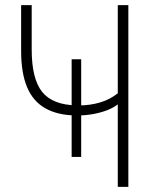

<svg xmlns="http://www.w3.org/2000/svg" viewBox="-20 -725 610 745"><path d="M437 0V-320Q419 -306 393.5 -296.5Q368 -287 339 -282Q310 -277 280 -277L295 -287V-116H258V-287L274 -277Q203 -278 155.5 -305Q108 -332 85 -387Q62 -442 62 -527V-705H103V-533Q103 -419 143.5 -368.5Q184 -318 277 -316L258 -306V-495H295V-306L287 -316Q330 -316 368.5 -327.5Q407 -339 437 -363V-705H478V0Z"/></svg>

Font: Nunito Sans 10pt Condensed ExtraLight
Style: Regular
Weight: 250
Width: 3
Designer: Vernon Adams
Foundry: Vernon Adams
Version: Version 3.101;gftools[0.9.27]